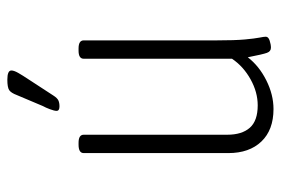

<svg xmlns="http://www.w3.org/2000/svg" viewBox="-141 -617 765 523"><g transform="rotate(-90 241.5 -355.5)"><path d="M206 7Q149 7 117.5 -26Q86 -59 86 -116V-510Q86 -524 109 -524H114Q136 -524 136 -510V-119Q136 -79 155 -57.5Q174 -36 216 -36Q252 -36 287 -55.5Q322 -75 343 -106V-510Q343 -524 365 -524H371Q393 -524 393 -510V-149Q393 -98 395.5 -71Q398 -44 400.5 -31.5Q403 -19 403 -14Q403 -7 392.5 -3.5Q382 0 373 0Q363 0 359 -11Q355 -22 347 -63Q323 -32 284 -12.5Q245 7 206 7ZM213 -576Q201 -576 201 -584Q201 -590 205.5 -602Q210 -614 214 -621L244 -692Q250 -708 257.5 -713Q265 -718 286 -718Q311 -718 311 -707Q311 -700 304.5 -688.5Q298 -677 286 -659L243 -593Q236 -582 229.5 -579Q223 -576 213 -576Z"/></g></svg>

Font: Asap Condensed ExtraLight
Style: Regular
Weight: 200
Width: 3
Designer: Pablo Cosgaya
Foundry: Omnibus-Type
Version: Version 3.001; ttfautohint (v1.8.4.7-5d5b)